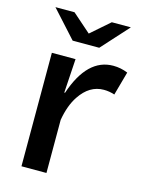

<svg xmlns="http://www.w3.org/2000/svg" viewBox="-122 -865 733 964"><g transform="rotate(15 245.0 -383.0)"><path d="M170.9 -650.9 43.9 -791H143.1L239.7 -706.1L336.9 -791H436L309.1 -650.9ZM197.8 -388.2H201.7Q266.6 -582 401.4 -582Q440.4 -582 477.1 -566.9L442.9 -443.8Q415.5 -453.1 386.7 -453.1Q312 -453.1 262.2 -377.9Q229 -328.6 215.8 -251V24.9H85.9V-564.9H209Z"/></g></svg>

Font: BIZ UDPGothic
Style: Bold
Weight: 700
Designer: TypeBank Co., Ltd.
Foundry: Morisawa Inc.
Version: Version 1.051